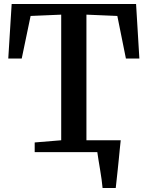

<svg xmlns="http://www.w3.org/2000/svg" viewBox="-20 -763 740 963"><path d="M375 -59.5H544V-31.5H375ZM494.5 180Q493 161 489.5 136.5Q486 112 481.8 86.5Q477.5 61 473.8 38.2Q470 15.5 468 -0.5L427.5 -59.5H585.5Q583.5 -41 581 -16.8Q578.5 7.5 576 34.5Q573.5 61.5 570.5 88.2Q567.5 115 565 138.8Q562.5 162.5 560.5 180ZM287 -59.5V-689.5L133.5 -683L89 -469.5H21.5L38.5 -743H662.5L679 -469.5H611.5L568.5 -683L413.5 -689.5V-59.5L548 -48.5V0H154V-48.5Z"/></svg>

Font: Merriweather 36pt SemiBold
Style: Regular
Weight: 600
Version: Version 2.100